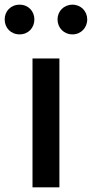

<svg xmlns="http://www.w3.org/2000/svg" viewBox="-52 -801 393 821"><path d="M87 0H202V-551H87ZM32 -654C69 -654 95 -682 95 -718C95 -753 69 -781 32 -781C-6 -781 -32 -753 -32 -718C-32 -682 -6 -654 32 -654ZM258 -654C294 -654 321 -682 321 -718C321 -753 294 -781 258 -781C221 -781 194 -753 194 -718C194 -682 221 -654 258 -654Z"/></svg>

Font: Noto Sans CJK HK Medium
Style: Regular
Weight: 500
Designer: Ryoko NISHIZUKA 西塚涼子 (kana, bopomofo & ideographs); Paul D. Hunt (Latin, Greek & Cyrillic); Sandoll Communications 산돌커뮤니
Foundry: Adobe
Version: Version 2.004;hotconv 1.0.118;makeotfexe 2.5.65603